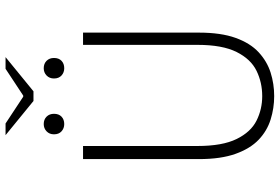

<svg xmlns="http://www.w3.org/2000/svg" viewBox="-174 -796 983 674"><g transform="rotate(-90 317.0 -459.5)"><path d="M316 12Q274 12 234 -0.5Q194 -13 163 -42.5Q132 -72 113.5 -123.5Q95 -175 95 -252V-659H141V-257Q141 -170 165.5 -120Q190 -70 230 -50Q270 -30 316 -30Q364 -30 405 -50Q446 -70 471 -120Q496 -170 496 -257V-659H539V-252Q539 -175 520.5 -123.5Q502 -72 470 -42.5Q438 -13 398.5 -0.5Q359 12 316 12ZM218 -725Q203 -725 192.5 -734.5Q182 -744 182 -761Q182 -777 192.5 -787Q203 -797 218 -797Q234 -797 244 -787Q254 -777 254 -761Q254 -744 244 -734.5Q234 -725 218 -725ZM414 -725Q399 -725 388.5 -734.5Q378 -744 378 -761Q378 -777 388.5 -787Q399 -797 414 -797Q430 -797 440 -787Q450 -777 450 -761Q450 -744 440 -734.5Q430 -725 414 -725ZM299 -833 179 -931H220L314 -869H318L412 -931H453L333 -833Z"/></g></svg>

Font: Source Sans 3 ExtraLight Light
Style: Regular
Weight: 300
Version: Version 3.052;hotconv 1.1.0;makeotfexe 2.6.0